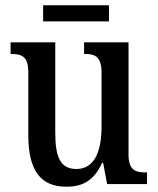

<svg xmlns="http://www.w3.org/2000/svg" viewBox="-20 -696 597 726"><path d="M143 -615H392V-676H143ZM231 10C289 10 334 -10 366 -80H370L385 0H536V-44H531C495 -44 466 -51 466 -111V-536H298V-492H301C337 -492 364 -484 364 -421V-218C364 -121 336 -57 269 -57C207 -57 189 -104 189 -195V-536H20V-492H23C62 -492 87 -482 87 -424V-186C87 -49 135 10 231 10Z"/></svg>

Font: Noto Serif Bengali Condensed Medium
Style: Regular
Weight: 500
Width: 3
Designer: Juan Bruce, Universal Thirst, Indian Type Foundry and the Monotype Design Team.
Foundry: Monotype Imaging Inc.
Version: Version 2.003